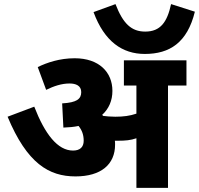

<svg xmlns="http://www.w3.org/2000/svg" viewBox="-20 -916 970 936"><path d="M930 -859 814 -896C795 -808 762 -762 688 -762C621 -762 580 -800 543 -896L436 -857C489 -713 577 -653 686 -653C807 -653 893 -708 930 -859ZM541 -211C541 -218 541 -224 540 -230C546 -230 552 -230 559 -230C589 -230 617 -232 645 -242V0H799V-499H889V-622H584V-499H645V-362C613 -351 581 -347 542 -347C518 -347 499 -349 483 -351C481 -353 480 -354 478 -356C511 -386 528 -426 528 -473C528 -564 463 -632 344 -632C271 -632 209 -611 164 -589L205 -478C242 -496 280 -509 319 -509C349 -509 376 -499 376 -467C376 -434 355 -416 283 -412L289 -294C316 -295 340 -297 363 -302C380 -281 388 -258 388 -230C388 -199 370 -182 336 -182C261 -182 199 -262 147 -396L17 -347C112 -119 219 -56 348 -56C472 -56 541 -114 541 -211Z"/></svg>

Font: Noto Sans Devanagari UI ExtraBold
Style: Regular
Weight: 800
Designer: Jelle Bosma - Monotype Design Team
Foundry: Monotype Imaging Inc.
Version: Version 2.003